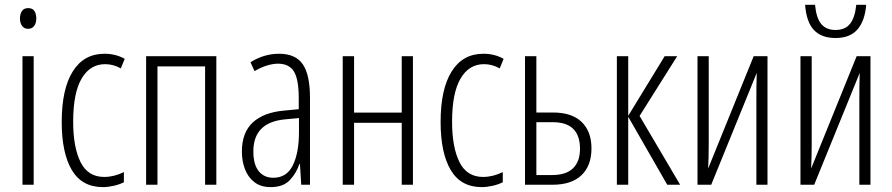

<svg xmlns="http://www.w3.org/2000/svg" viewBox="-20 -763 3683 793"><path d="M96.7 -729.5Q114.7 -729.5 122.3 -717.3Q129.9 -705.1 129.9 -687Q129.9 -667.5 121.1 -655.8Q112.3 -644 96.2 -644Q80.1 -644 71.3 -656Q62.5 -668 62.5 -686.5Q62.5 -705.1 70.6 -717.3Q78.6 -729.5 96.7 -729.5ZM119.1 -530.8V0H72.8V-530.8Z M404.8 9.8Q318.4 9.8 276.6 -60.8Q234.9 -131.3 234.9 -259.3Q234.9 -395 280.5 -468Q326.2 -541 411.6 -541Q458 -541 495.1 -520L479 -480.5Q448.2 -498 414.1 -498Q352.1 -498 317.1 -438.5Q282.2 -378.9 282.2 -260.3Q282.2 -154.8 312.7 -93.5Q343.3 -32.2 410.2 -32.2Q450.7 -32.2 491.7 -52.2V-10.3Q473.6 -1 449.7 4.4Q425.8 9.8 404.8 9.8Z M873.5 -530.8V0H827.1V-488.8H630.4V0H583.5V-530.8Z M1132.8 -541Q1200.7 -541 1230.5 -497.6Q1260.3 -454.1 1260.3 -359.4V0H1224.1L1218.8 -85.9H1216.8Q1203.6 -46.9 1176.5 -18.6Q1149.4 9.8 1098.1 9.8Q1056.6 9.8 1030.3 -11Q1003.9 -31.7 991.5 -64.9Q979 -98.1 979 -136.7Q979 -215.8 1024.2 -257.3Q1069.3 -298.8 1152.8 -306.2L1213.9 -312V-356.9Q1213.9 -436 1193.8 -468Q1173.8 -500 1127.9 -500Q1108.4 -500 1084 -492.9Q1059.6 -485.8 1031.2 -469.2L1014.6 -505.9Q1070.3 -541 1132.8 -541ZM1214.8 -275.4 1157.2 -270Q1026.4 -257.8 1026.4 -137.7Q1026.4 -84 1048.3 -56.4Q1070.3 -28.8 1108.9 -28.8Q1164.1 -28.8 1189.5 -80.3Q1214.8 -131.8 1214.8 -217.3Z M1442.4 -530.8V-297.9H1639.2V-530.8H1685.5V0H1639.2V-255.9H1442.4V0H1395.5V-530.8Z M1969.7 9.8Q1883.3 9.8 1841.6 -60.8Q1799.8 -131.3 1799.8 -259.3Q1799.8 -395 1845.5 -468Q1891.1 -541 1976.6 -541Q2022.9 -541 2060.1 -520L2043.9 -480.5Q2013.2 -498 1979 -498Q1917 -498 1882.1 -438.5Q1847.2 -378.9 1847.2 -260.3Q1847.2 -154.8 1877.7 -93.5Q1908.2 -32.2 1975.1 -32.2Q2015.6 -32.2 2056.6 -52.2V-10.3Q2038.6 -1 2014.6 4.4Q1990.7 9.8 1969.7 9.8Z M2195.3 -298.3H2264.2Q2341.8 -298.3 2382.3 -259.3Q2422.9 -220.2 2422.9 -149.9Q2422.9 -78.6 2381.6 -39.3Q2340.3 0 2262.2 0H2148.4V-530.8H2195.3ZM2375.5 -148.4Q2375.5 -258.3 2263.2 -258.3H2195.3V-40H2259.8Q2318.4 -40 2346.9 -68.1Q2375.5 -96.2 2375.5 -148.4Z M2725.1 -530.8H2776.9L2621.6 -284.2L2789.1 0H2735.8L2574.7 -280.8V0H2527.8V-530.8H2574.7V-284.7Z M2907.2 -530.8V-167Q2907.2 -114.7 2904.8 -66.9L3092.8 -530.8H3149.9V0H3104V-347.2Q3104 -375.5 3104.2 -404.8Q3104.5 -434.1 3105.5 -461.9L2917.5 0H2860.8V-530.8Z M3332.5 -530.8V-167Q3332.5 -114.7 3330.1 -66.9L3518.1 -530.8H3575.2V0H3529.3V-347.2Q3529.3 -375.5 3529.5 -404.8Q3529.8 -434.1 3530.8 -461.9L3342.8 0H3286.1V-530.8ZM3557.6 -743.2Q3552.2 -676.8 3521.5 -641.4Q3490.7 -606 3430.7 -606Q3373 -606 3341.8 -638.9Q3310.5 -671.9 3305.2 -743.2H3346.2Q3351.6 -687.5 3372.3 -663.3Q3393.1 -639.2 3430.7 -639.2Q3471.2 -639.2 3491.2 -665Q3511.2 -690.9 3516.6 -743.2Z"/></svg>

Font: Open Sans Condensed Light
Style: Regular
Weight: 300
Width: 3
Designer: Monotype Design Team
Foundry: Monotype Imaging Inc.
Version: Version 3.003; ttfautohint (v1.8.4)